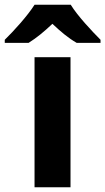

<svg xmlns="http://www.w3.org/2000/svg" viewBox="-71 -786 442 806"><path d="M226 -766H74C45 -720 -13 -656 -51 -619V-606H49C84 -628 114 -653 149 -686C184 -653 216 -626 251 -606H351V-619C316 -654 254 -720 226 -766ZM225 0V-546H74V0Z"/></svg>

Font: Noto Sans Lao UI
Style: Bold
Weight: 700
Designer: Monotype Design Team
Foundry: Monotype Imaging Inc.
Version: Version 2.000